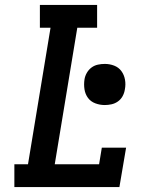

<svg xmlns="http://www.w3.org/2000/svg" viewBox="-20 -755 640 775"><path d="M38 0V-92H93L184 -643H141V-735H372V-643H292L201 -92H380L391 -159H489L462 0ZM403 -331Q383 -331 364.5 -338Q346 -345 335 -360Q324 -375 321 -394.5Q318 -414 321 -434Q323 -448 330.5 -461Q338 -474 349.5 -482.5Q361 -491 375 -494Q389 -497 403 -497Q423 -497 441 -490Q459 -483 470 -468Q481 -453 484.5 -433.5Q488 -414 484 -394Q482 -380 475 -367Q468 -354 456 -345.5Q444 -337 430 -334Q416 -331 403 -331Z"/></svg>

Font: Iosevka Curly Slab SmBdExObl
Style: Regular
Weight: 600
Width: 7
Italic angle: -9°
Monospace: yes
Designer: Belleve Invis
Foundry: Belleve Invis
Version: Version 11.1.0; ttfautohint (v1.8.3)